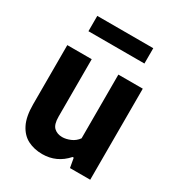

<svg xmlns="http://www.w3.org/2000/svg" viewBox="-181 -872 923 998"><g transform="rotate(30 280.0 -373.0)"><path d="M221 9.5Q172.5 9.5 134.2 -10Q96 -29.5 73.8 -73.5Q51.5 -117.5 51.5 -191.5V-546.5H198V-202Q198 -155 217.2 -137Q236.5 -119 267 -119Q289.5 -119 315.2 -129.8Q341 -140.5 358 -164V-546.5H504.5V0H383L373 -56.5H366Q307.5 9.5 221 9.5ZM110.5 -664V-756H446.5V-664Z"/></g></svg>

Font: Encode Sans Semi Condensed
Style: Bold
Weight: 700
Width: 4
Designer: Multiple Designers
Foundry: Impallari Type
Version: Version 3.000; ttfautohint (v1.8.3) -l 8 -r 50 -G 200 -x 14 